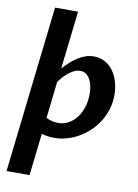

<svg xmlns="http://www.w3.org/2000/svg" viewBox="-109 -852 848 1184"><g transform="rotate(10 315.0 -260.0)"><path d="M137.2 -782.2H281.2L239.7 -418.9Q260.7 -442.4 282.7 -462.2Q304.7 -481.9 327.6 -496.3Q350.6 -510.7 375 -519Q399.4 -527.3 426.3 -527.3Q465.3 -527.3 496.1 -510Q526.9 -492.7 548.1 -463.4Q569.3 -434.1 580.3 -395.5Q591.3 -356.9 591.3 -314Q591.3 -267.1 578.4 -225.1Q565.4 -183.1 543 -147Q520.5 -110.8 489.7 -82Q459 -53.2 423.6 -32.7Q388.2 -12.2 349.4 -1.2Q310.5 9.8 271.5 9.8Q246.1 9.8 225.3 6.1Q204.6 2.4 191.9 -1.5L161.6 262.2H17.6ZM203.6 -103.5Q222.7 -93.3 242.9 -89.1Q263.2 -85 278.8 -85Q313.5 -85 343 -101.1Q372.6 -117.2 394 -145.5Q415.5 -173.8 427.7 -211.9Q439.9 -250 439.9 -293.5Q439.9 -322.8 434.3 -346.9Q428.7 -371.1 418.2 -388.7Q407.7 -406.2 392.6 -415.8Q377.4 -425.3 358.4 -425.3Q341.8 -425.3 325 -418.2Q308.1 -411.1 291.7 -398.9Q275.4 -386.7 259.5 -369.6Q243.7 -352.5 229.5 -333Z"/></g></svg>

Font: Proza Libre
Style: SemiBold Italic
Weight: 600
Designer: Jasper de Waard
Foundry: Jasper de Waard
Version: Version 1.000; ttfautohint (v1.4.1.8-43bc)